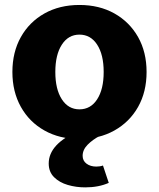

<svg xmlns="http://www.w3.org/2000/svg" viewBox="-20 -561 657 793"><path d="M308.1 13.2Q226.1 13.2 163.6 -22Q101.1 -57.1 66.2 -119.6Q31.2 -182.1 31.2 -263.7Q31.2 -345.7 66.2 -408Q101.1 -470.2 163.6 -505.4Q226.1 -540.5 308.1 -540.5Q390.1 -540.5 452.6 -505.4Q515.1 -470.2 550.3 -408Q585.4 -345.7 585.4 -263.7Q585.4 -181.6 550.3 -119.4Q515.1 -57.1 452.4 -22Q389.6 13.2 308.1 13.2ZM308.1 -109.4Q354.5 -109.4 381.3 -150.9Q408.2 -192.4 408.2 -263.7Q408.2 -335 381.3 -376.5Q354.5 -418 308.1 -418Q262.2 -418 235.4 -376.5Q208.5 -335 208.5 -263.7Q208.5 -192.4 235.4 -150.9Q262.2 -109.4 308.1 -109.4ZM332 212.9Q294.4 212.9 260 202.9Q225.6 192.9 203.4 170.9Q181.2 148.9 181.2 114.3Q181.2 32.7 306.6 -21H329.1V0H392.6Q362.8 15.6 342 36.6Q321.3 57.6 321.3 82.5Q321.3 103 337.4 115Q353.5 127 377.9 127Q393.6 127 405.3 122.6L429.2 194.3Q387.2 212.9 332 212.9Z"/></svg>

Font: Schibsted Grotesk ExtraBold
Style: Regular
Weight: 800
Designer: Bakken & Baeck AS, Henrik Kongsvoll
Foundry: Schibsted ASA
Version: Version 1.100; ttfautohint (v1.8.4.7-5d5b);gftools[0.9.25]